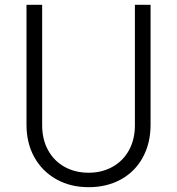

<svg xmlns="http://www.w3.org/2000/svg" viewBox="-20 -765 735 797"><path d="M90 -247V-745H155V-245Q155 -187 179 -142.5Q203 -98 247 -73Q291 -48 348 -48Q404 -48 448 -73Q492 -98 516 -142.5Q540 -187 540 -245V-745H605V-247Q605 -171 573 -112Q541 -53 482.5 -20.5Q424 12 348 12Q272 12 213.5 -21Q155 -54 122.5 -112.5Q90 -171 90 -247Z"/></svg>

Font: Eudoxus Sans Light
Style: Regular
Weight: 300
Designer: Stijn de Vries
Foundry: tokotype
Version: Version 2.005